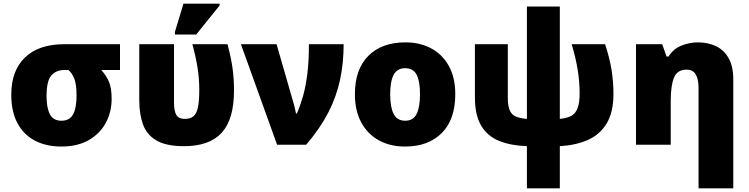

<svg xmlns="http://www.w3.org/2000/svg" viewBox="-20 -796 4117 1056"><path d="M317 10Q235 10 173 -22Q111 -54 76.5 -117.5Q42 -181 42 -276Q42 -407 117.5 -480Q193 -553 335 -553H640V-411H537Q566 -379 580 -344.5Q594 -310 594 -252Q594 -181 562.5 -121.5Q531 -62 469 -26Q407 10 317 10ZM318 -132Q363 -132 382 -167Q401 -202 401 -272Q401 -331 389 -362.5Q377 -394 356 -411H335Q288 -411 262 -380.5Q236 -350 236 -267Q236 -203 254.5 -167.5Q273 -132 318 -132Z M992 8Q893 8 839.5 -24Q786 -56 766 -113Q746 -170 746 -243V-553H937V-233Q937 -185 950 -163.5Q963 -142 996 -142Q1026 -142 1043.5 -156Q1061 -170 1068.5 -205Q1076 -240 1076 -302Q1076 -364 1066.5 -423.5Q1057 -483 1038 -553H1231Q1250 -483 1258.5 -424.5Q1267 -366 1267 -298Q1267 -140 1199.5 -66Q1132 8 992 8ZM942 -606V-620L989 -776H1188V-766L1059 -606Z M1504 0 1305 -553H1501L1591 -241Q1595 -228 1600 -208.5Q1605 -189 1608 -172H1613Q1632 -216 1646.5 -267Q1661 -318 1670 -387Q1679 -456 1679 -553H1870Q1870 -449 1850 -356Q1830 -263 1785 -176Q1740 -89 1664 0Z M2484 -278Q2484 -139 2410 -64.5Q2336 10 2207 10Q2127 10 2065 -23.5Q2003 -57 1967.5 -121.5Q1932 -186 1932 -278Q1932 -415 2006 -489Q2080 -563 2210 -563Q2290 -563 2351.5 -530Q2413 -497 2448.5 -433.5Q2484 -370 2484 -278ZM2126 -278Q2126 -207 2145 -169.5Q2164 -132 2209 -132Q2253 -132 2271.5 -169.5Q2290 -207 2290 -278Q2290 -349 2271.5 -385Q2253 -421 2208 -421Q2165 -421 2145.5 -385Q2126 -349 2126 -278Z M2878 240V8Q2791 5 2726.5 -20.5Q2662 -46 2627 -104Q2592 -162 2592 -262V-553H2773V-257Q2773 -210 2785 -186Q2797 -162 2820.5 -153.5Q2844 -145 2878 -142V-760H3059V-142Q3099 -146 3122.5 -159Q3146 -172 3157 -201.5Q3168 -231 3168 -283Q3168 -410 3124 -553H3308Q3333 -477 3343.5 -411.5Q3354 -346 3354 -280Q3354 -178 3316 -116Q3278 -54 3211.5 -25.5Q3145 3 3059 8V240Z M3822 240V-315Q3822 -360 3806.5 -386.5Q3791 -413 3756 -413Q3705 -413 3687 -369Q3669 -325 3669 -242V0H3478V-553H3622L3646 -485H3657Q3683 -527 3727.5 -545Q3772 -563 3820 -563Q3874 -563 3918 -542Q3962 -521 3987.5 -476Q4013 -431 4013 -360V240Z"/></svg>

Font: Noto Sans Black
Style: Regular
Weight: 900
Designer: Monotype Design Team
Foundry: Monotype Imaging Inc.
Version: Version 2.007